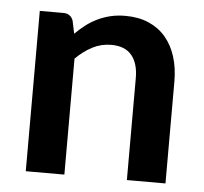

<svg xmlns="http://www.w3.org/2000/svg" viewBox="-43 -566 651 612"><g transform="rotate(5 282.0 -260.5)"><path d="M176.5 -450Q192 -465.5 209.2 -478.8Q226.5 -492 245.8 -501.2Q265 -510.5 287 -515.8Q309 -521 335 -521Q377 -521 409.5 -506.8Q442 -492.5 463.8 -466.8Q485.5 -441 496.8 -405.2Q508 -369.5 508 -326.5V0H384.5V-326.5Q384.5 -373.5 363 -399.2Q341.5 -425 297.5 -425Q265.5 -425 237.5 -410.5Q209.5 -396 184.5 -371V0H61V-513H136.5Q160.5 -513 168 -490.5Z"/></g></svg>

Font: Lato 2
Style: Bold
Weight: 700
Designer: Lukasz Dziedzic with Adam Twardoch and Botio Nikoltchev
Foundry: tyPoland Lukasz Dziedzic
Version: Version 2.015; 2015-08-06; http://www.latofonts.com/